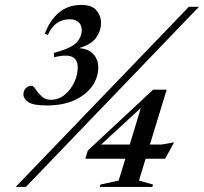

<svg xmlns="http://www.w3.org/2000/svg" viewBox="-20 -742 810 762"><path d="M42 0 729.5 -715H769.5L82.5 0ZM194.5 -515 194 -532Q261.5 -550 283 -572.5Q304.5 -595 304.5 -622.5Q304.5 -642.5 291.8 -654Q279 -665.5 257 -665.5Q197 -665.5 170 -603.5L158 -608Q177 -660.5 213.2 -691.5Q249.5 -722.5 304 -722.5Q344 -722.5 362.5 -701Q381 -679.5 381 -651Q381 -620 361.5 -592.5Q342 -565 293 -551Q333 -548 351.5 -526.2Q370 -504.5 370 -475Q370 -434 345.5 -399.5Q321 -365 275.2 -344.2Q229.5 -323.5 166 -323.5Q111 -323.5 92 -337Q73 -350.5 73 -367.5Q73 -382 82.2 -391.8Q91.5 -401.5 106.5 -401.5Q112 -401.5 121.2 -387.5Q130.5 -373.5 145 -359.8Q159.5 -346 181 -346Q213 -346 237 -366Q261 -386 274.8 -415.5Q288.5 -445 288.5 -474.5Q288.5 -533 212 -518.5ZM587.5 -386H641.5L575 -168.5H622L671 -177L635.5 -112H558L531.5 -25.5L587.5 -9.5L584.5 0H376L378.5 -9.5L451 -25.5L477.5 -112H318.5L328.5 -144.5ZM495 -168.5 539 -313.5 381.5 -168.5Z"/></svg>

Font: Newsreader Display Medium
Style: Italic
Weight: 500
Italic angle: -17°
Designer: Hugues Gentile
Foundry: Production Type
Version: Version 1.001